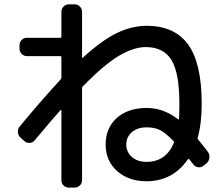

<svg xmlns="http://www.w3.org/2000/svg" viewBox="-20 -810 1040 890"><path d="M786.1 -148.4Q788.1 -152.3 784.2 -156.2Q746.1 -195.3 720.7 -207.5Q695.3 -219.7 660.2 -219.7Q617.2 -219.7 591.3 -197.3Q565.4 -174.8 565.4 -140.1Q565.4 -105.5 591.3 -82.5Q617.2 -59.6 660.2 -59.6Q750 -60.5 786.1 -148.4ZM71.3 -223.6Q168 -340.8 260.7 -441.4Q264.6 -447.3 264.6 -450.2V-544.9Q264.6 -549.8 259.8 -549.8H105.5Q90.8 -549.8 80.6 -560.1Q70.3 -570.3 70.3 -585V-599.6Q70.3 -614.3 80.1 -624.5Q89.8 -634.8 105.5 -634.8H259.8Q264.6 -634.8 264.6 -639.6V-754.9Q264.6 -769.5 274.9 -779.8Q285.2 -790 299.8 -790H325.2Q339.8 -790 350.1 -779.8Q360.4 -769.5 360.4 -754.9V-543.9Q360.4 -543 361.3 -542Q362.3 -541 363.3 -542Q454.1 -625 523.4 -657.7Q592.8 -690.4 660.2 -690.4Q789.1 -690.4 852.1 -603.5Q915 -516.6 915 -330.1Q915 -238.3 896.5 -171.9Q894.5 -167 897.5 -164.1Q921.9 -134.8 943.4 -106.4Q952.1 -94.7 950.7 -79.6Q949.2 -64.5 938.5 -53.7L924.8 -43Q914.1 -33.2 899.9 -34.7Q885.7 -36.1 877 -46.9Q874 -50.8 866.7 -59.6Q859.4 -68.4 856.4 -72.3Q853.5 -75.2 850.6 -71.3Q781.2 29.3 660.2 30.3Q576.2 30.3 522.9 -17.1Q469.7 -64.5 469.7 -139.6Q469.7 -216.8 521.5 -263.2Q573.2 -309.6 660.2 -309.6Q738.3 -309.6 805.7 -256.8Q809.6 -254.9 809.6 -258.8Q811.5 -281.2 811.5 -330.1Q811.5 -471.7 774.9 -531.7Q738.3 -591.8 655.3 -591.8Q600.6 -591.8 532.2 -551.8Q463.9 -511.7 363.3 -409.2Q360.4 -406.2 360.4 -401.4V25.4Q360.4 40 350.1 49.8Q339.8 59.6 325.2 59.6H299.8Q285.2 59.6 274.9 49.8Q264.6 40 264.6 25.4V-298.8Q264.6 -299.8 263.2 -300.3Q261.7 -300.8 260.7 -299.8Q223.6 -258.8 140.6 -159.2Q131.8 -148.4 117.2 -147.5Q102.5 -146.5 92.8 -156.2L75.2 -171.9Q64.5 -181.6 63 -196.8Q61.5 -211.9 71.3 -223.6Z"/></svg>

Font: Rounded-L Mgen+ 1m medium
Style: Regular
Weight: 500
Designer: [Source Han Sans]
Ryoko NISHIZUKA  (kana & ideographs); Paul D. Hunt (Latin, Greek & Cyrillic); Wenlong ZHANG  (bopomofo
Version: Version 1.059.20150602